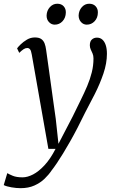

<svg xmlns="http://www.w3.org/2000/svg" viewBox="-71 -760 622 1028"><path d="M99 -468.5Q95.5 -489.5 89.5 -496.2Q83.5 -503 75 -503Q65 -503 55.2 -496.5Q45.5 -490 32 -477L20.5 -501Q25 -508 39.2 -522Q53.5 -536 73.2 -547.8Q93 -559.5 115.5 -559.5Q138 -559.5 150 -551Q162 -542.5 167.8 -527.5Q173.5 -512.5 176 -492.5Q182.5 -446.5 189 -400.2Q195.5 -354 201.8 -308Q208 -262 214.5 -216Q221 -170 227.5 -124L242 10L318 -136Q340 -181.5 360 -221.8Q380 -262 395.8 -299.2Q411.5 -336.5 420.5 -372.8Q429.5 -409 429.5 -447Q429.5 -462.5 424.5 -473.8Q419.5 -485 414.8 -495.2Q410 -505.5 410 -517.5Q410 -538.5 421 -548.5Q432 -558.5 448 -558.5Q465 -558.5 476.8 -548.2Q488.5 -538 495 -518.8Q501.5 -499.5 501.5 -472Q501.5 -421.5 482.8 -366.2Q464 -311 437 -257.5Q410 -204 385.5 -158.5Q364.5 -115 344 -75.5Q323.5 -36 304 -1.8Q284.5 32.5 266.8 61.5Q249 90.5 233.5 113.5Q218 136.5 205 153Q190 175.5 167.5 197.2Q145 219 113.2 233.2Q81.5 247.5 39 247.5Q17 247.5 -9.5 243Q-36 238.5 -51 231L-32 167Q-23.5 172.5 -3.2 181Q17 189.5 50 189.5Q76 189.5 106 174Q136 158.5 167.2 125Q198.5 91.5 226.5 37H188ZM222 -628Q204 -628 191 -642Q178 -656 178.5 -677.5Q179.5 -703.5 196 -721.8Q212.5 -740 235.5 -740Q257.5 -740 269.8 -726.5Q282 -713 281.5 -693Q281 -665 264 -646.5Q247 -628 222 -628ZM393.5 -628Q375.5 -628 362.8 -642Q350 -656 350 -677.5Q351 -703.5 367.2 -721.8Q383.5 -740 406.5 -740Q428.5 -740 441 -726.5Q453.5 -713 453 -693Q453 -665 435.8 -646.5Q418.5 -628 393.5 -628Z"/></svg>

Font: Merriweather 36pt Light
Style: Italic
Weight: 300
Italic angle: -7.8°
Version: Version 2.101